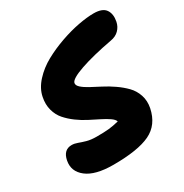

<svg xmlns="http://www.w3.org/2000/svg" viewBox="-167 -839 935 978"><g transform="rotate(-30 300.5 -350.5)"><path d="M221.2 8.8Q115.2 8.8 65.2 -30.3Q15.1 -69.3 26.9 -128.9Q38.1 -185.1 85.9 -185.1Q102.5 -185.1 119.9 -178.5Q137.2 -171.9 161.4 -165Q185.5 -158.2 219.2 -158.2Q264.6 -158.2 290.8 -160.9Q316.9 -163.6 350.1 -171.9Q346.2 -184.6 326.9 -198Q307.6 -211.4 281 -224.6Q254.4 -237.8 223.4 -253.7Q192.4 -269.5 163.8 -290.5Q135.3 -311.5 113.5 -336.2Q91.8 -360.8 82.3 -395.8Q72.8 -430.7 81.1 -471.2Q89.8 -516.1 126.5 -556.2Q163.1 -596.2 213.1 -623.5Q263.2 -650.9 320.3 -670.9Q377.4 -690.9 428.7 -700.4Q480 -710 518.1 -710Q570.3 -710 588.4 -683.3Q606.4 -656.7 598.1 -615.2Q592.8 -588.4 574 -569.6Q555.2 -550.8 524.9 -545.9Q409.2 -524.4 335.2 -498.8Q261.2 -473.1 256.8 -451.2Q254.4 -438 269.8 -424.1Q285.2 -410.2 311.3 -396Q337.4 -381.8 369.4 -365.5Q401.4 -349.1 432.4 -327.6Q463.4 -306.2 487.5 -281.5Q511.7 -256.8 523.2 -222.2Q534.7 -187.5 526.9 -147.9Q508.8 -59.6 437.3 -25.4Q365.7 8.8 221.2 8.8Z"/></g></svg>

Font: Shantell Sans Normal
Style: Italic
Weight: 800
Italic angle: -11.31°
Designer: Stephen Nixon, Anya Danilova, Shantell Martin
Foundry: Arrow Type
Version: Version 1.006;[559af2be0]